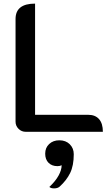

<svg xmlns="http://www.w3.org/2000/svg" viewBox="-20 -729 621 1062"><path d="M66 -56V-624Q66 -709 174 -709V-94H468Q507 -94 528 -70Q549 -46 549 0H122Q99 0 82.5 -16.5Q66 -33 66 -56ZM321 185Q311 190 298 190Q267 190 248.5 171.5Q230 153 230 121Q230 88 252 67.5Q274 47 308 47Q344 47 366 69Q388 91 388 124Q388 187 368 228Q348 269 309 304Q298 313 279 313Q261 313 253 305Q287 273 304 242Q321 211 321 185Z"/></svg>

Font: K2D Medium
Style: Regular
Weight: 500
Designer: Katatrad Aksorn Co.,Ltd.
Foundry: Cadson Demak Co.,Ltd.
Version: Version 1.000; ttfautohint (v1.6)